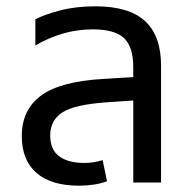

<svg xmlns="http://www.w3.org/2000/svg" viewBox="-20 -578 611 608"><path d="M402 0V-365Q402 -430 372.5 -457.5Q343 -485 274 -485Q224 -485 178.5 -471.5Q133 -458 92 -434V-517Q121 -532 170.5 -545Q220 -558 282 -558Q335 -558 374 -546.5Q413 -535 438.5 -512Q464 -489 477 -453.5Q490 -418 490 -370V0ZM230 10Q142 10 95.5 -30.5Q49 -71 49 -147Q49 -230 109.5 -275Q170 -320 306 -328L420 -335V-261L318 -254Q216 -247 177.5 -222Q139 -197 139 -149Q139 -104 167.5 -83Q196 -62 247 -62Q264 -62 278 -64.5Q292 -67 305 -71L319 -4Q300 3 277.5 6.5Q255 10 230 10Z"/></svg>

Font: Farlight84_Sys_V01
Style: Regular
Weight: 400
Designer: Ryoko NISHIZUKA  (kana, bopomofo & ideographs); Paul D. Hunt (Latin, Greek & Cyrillic); Sandoll Communications , Soo-you
Foundry: Adobe
Version: Version 2.004;October 29, 2024;FontCreator 14.0.0.2814 64-bi